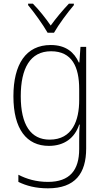

<svg xmlns="http://www.w3.org/2000/svg" viewBox="-20 -784 571 1045"><path d="M239 -606H274C299 -650 347 -715 382 -756V-764H355C319 -726 285 -685 256 -645C229 -684 192 -731 159 -764H133V-756C165 -718 214 -650 239 -606ZM256 -539C121 -539 53 -434 53 -260C53 -81 125 10 246 10C330 10 387 -33 411 -106H414C411 -71 411 -44 411 -12V27C411 142 360 206 241 206C177 206 124 190 80 167V206C123 227 174 241 241 241C389 241 449 160 449 24V-529H418L412 -444H409C384 -499 339 -539 256 -539ZM258 -505C372 -505 411 -420 411 -299V-239C411 -130 375 -24 250 -24C148 -24 93 -104 93 -260C93 -412 144 -505 258 -505Z"/></svg>

Font: Noto Sans SemiCondensed ExtraLight
Style: Regular
Weight: 200
Width: 4
Designer: Monotype Design Team
Foundry: Monotype Imaging Inc.
Version: Version 2.013